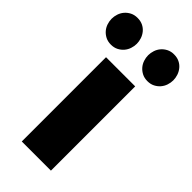

<svg xmlns="http://www.w3.org/2000/svg" viewBox="-325 -955 1015 1015"><g transform="rotate(45 182.5 -447.5)"><path d="M413 -795Q413 -777 407 -759Q401 -741 389 -727Q377 -713 359.5 -704Q342 -695 319 -695Q296 -695 278.5 -704Q261 -713 249 -727Q237 -741 231 -759Q225 -777 225 -795Q225 -813 231 -831Q237 -849 249 -863Q261 -877 278.5 -886Q296 -895 319 -895Q342 -895 359.5 -886.5Q377 -878 389 -863.5Q401 -849 407 -831Q413 -813 413 -795ZM140 -795Q140 -777 134 -759Q128 -741 116 -727Q104 -713 86.5 -704Q69 -695 46 -695Q23 -695 5.5 -704Q-12 -713 -24 -727Q-36 -741 -42 -759Q-48 -777 -48 -795Q-48 -813 -42 -831Q-36 -849 -24 -863Q-12 -877 5.5 -886Q23 -895 46 -895Q69 -895 86.5 -886.5Q104 -878 116 -863.5Q128 -849 134 -831Q140 -813 140 -795ZM293 0H75V-630H293Z"/></g></svg>

Font: TypoPRO Sinkin Sans
Style: 900 X Black
Weight: 950
Designer: Keith Bates
Foundry: K-Type
Version: Sinkin Sans (version 1.0)  by Keith Bates   •   © 2014   www